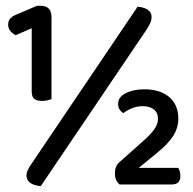

<svg xmlns="http://www.w3.org/2000/svg" viewBox="-20 -634 665 660"><path d="M89 -537 34 -513Q24 -518 16 -527Q8 -536 8 -550Q8 -572 34 -583L107 -614H120Q157 -614 157 -575V-293Q151 -291 142.5 -289Q134 -287 125 -287Q108 -287 98.5 -293.5Q89 -300 89 -320ZM593 -226Q593 -195 575.5 -167Q558 -139 518 -107L457 -57H593Q600 -45 600 -29Q600 0 571 0H391Q375 -14 375 -36Q375 -51 379 -60.5Q383 -70 390 -76L473 -150Q499 -173 511 -190.5Q523 -208 523 -225Q523 -247 508.5 -258Q494 -269 471 -269Q451 -269 434 -262Q417 -255 404 -245Q396 -250 391 -257.5Q386 -265 386 -278Q386 -300 412 -313.5Q438 -327 476 -327Q530 -327 561.5 -300.5Q593 -274 593 -226ZM453 -611Q476 -609 488.5 -600Q501 -591 501 -576Q501 -565 496.5 -555Q492 -545 483 -531L120 6Q73 1 71 -29Q71 -40 76 -50.5Q81 -61 91 -75Z"/></svg>

Font: Baloo 2 Latin Medium
Style: Regular
Weight: 500
Designer: Sarang Kulkarni and Ek Type
Foundry: Ek Type
Version: Version 1.001